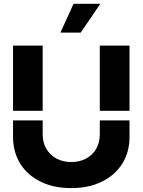

<svg xmlns="http://www.w3.org/2000/svg" viewBox="-20 -964 737 993"><path d="M348.6 8.8Q256.8 8.8 190.4 -24.4Q122.1 -57.6 85 -117.2Q47.4 -177.7 47.4 -256.3V-341.3H200.7V-269Q200.7 -226.6 219.2 -195.3Q237.8 -162.6 271 -144.5Q304.2 -126 348.6 -126Q393.1 -126 426.3 -144.5Q459.5 -162.6 478 -195.3Q496.1 -227.1 496.1 -269V-341.3H649.9V-256.3Q649.9 -177.7 612.3 -117.2Q574.2 -57.1 506.3 -24.4Q439.9 8.8 348.6 8.8ZM47.4 -391.1V-728H200.7V-391.1ZM292.5 -795.4 360.4 -944.3H499L397.5 -795.4ZM496.1 -391.1V-728H649.9V-391.1Z"/></svg>

Font: Inter Tight Stencil
Style: Bold
Weight: 700
Designer: Rasmus Andersson
Foundry: rsms
Version: Version 3.004;Glyphs 3.1.2 (3151)